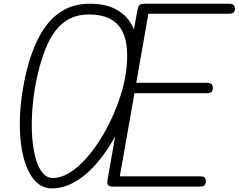

<svg xmlns="http://www.w3.org/2000/svg" viewBox="-20 -999 1278 1028"><path d="M257.5 9.5Q209 9.5 173.8 -24.8Q138.5 -59 117.2 -119.2Q96 -179.5 89.2 -259Q82.5 -338.5 90.5 -429.5Q98.5 -520.5 121.5 -615.5Q149.5 -730.5 194.8 -811.8Q240 -893 305.8 -936Q371.5 -979 460 -979Q539 -979 591.5 -953.8Q644 -928.5 674 -884.5Q704 -840.5 714.5 -783.5Q725 -726.5 719.5 -662.5Q713 -589.5 692.8 -512Q672.5 -434.5 640.2 -359Q608 -283.5 566.2 -217.2Q524.5 -151 475 -99.8Q425.5 -48.5 370.8 -19.5Q316 9.5 257.5 9.5ZM179.5 -591Q162.5 -514 155.2 -436.2Q148 -358.5 151 -288.5Q154 -218.5 167.5 -163.8Q181 -109 204.8 -77.5Q228.5 -46 263 -46Q306 -46 350.5 -73Q395 -100 437.8 -147Q480.5 -194 518.2 -254.5Q556 -315 586 -383Q616 -451 635 -519.8Q654 -588.5 659 -651.5Q663.5 -709 657 -758Q650.5 -807 628.2 -843.8Q606 -880.5 564 -901Q522 -921.5 455.5 -921.5Q380 -921.5 327 -883Q274 -844.5 238.5 -770.8Q203 -697 179.5 -591ZM555 -32 715.5 -944.5Q718.5 -961.5 725.5 -970.2Q732.5 -979 754 -979H1205.5Q1225 -979 1231.5 -971.2Q1238 -963.5 1238 -952Q1238 -940 1231.5 -932.8Q1225 -925.5 1205.5 -925.5H774.5L709.5 -555.5H1087.5Q1107 -555.5 1113.2 -547.8Q1119.5 -540 1119.5 -527Q1119.5 -515.5 1113.2 -507.8Q1107 -500 1087.5 -500H700L621.5 -55H1049.5Q1069.5 -55 1075.8 -48.2Q1082 -41.5 1082 -29.5Q1082 -16.5 1075.8 -8.2Q1069.5 0 1049.5 0H583Q565 0 558.8 -8.2Q552.5 -16.5 555 -32Z"/></svg>

Font: Edu QLD Hand
Style: Regular
Weight: 400
Designer: Tina and Corey Anderson, Eben Sorkin
Foundry: Sorkin Type Co.
Version: Version 2.000